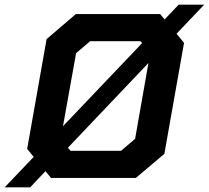

<svg xmlns="http://www.w3.org/2000/svg" viewBox="-83 -760 892 820"><path d="M671 -616 703 -577 619 -103 497 0H135L111 -29L46 40H-63L61 -90L33 -124L116 -593L241 -700H601L620 -677L680 -740H789ZM186 -221 524 -576 517 -584H302L242 -533ZM551 -491 207 -129 218 -116H434L494 -167Z"/></svg>

Font: Chakra Petch
Style: Bold Italic
Weight: 700
Italic angle: -10°
Designer: Katatrad Aksorn Co.,Ltd.
Foundry: Cadson Demak Co.,Ltd.
Version: Version 1.000; ttfautohint (v1.6)